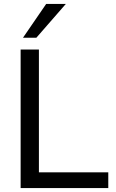

<svg xmlns="http://www.w3.org/2000/svg" viewBox="-20 -957 588 977"><path d="M85 0V-705H178V-80H531V0ZM97 -765 215 -937H315L165 -765Z"/></svg>

Font: Nunito Sans 12pt ExtraLight 12pt Medium
Style: Regular
Weight: 500
Version: Version 3.101;gftools[0.9.27]